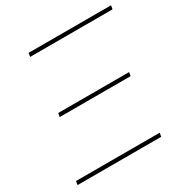

<svg xmlns="http://www.w3.org/2000/svg" viewBox="-167 -866 972 1005"><g transform="rotate(-30 319.5 -364.0)"><path d="M16.1 0 20 -22.5H525.9L522 0ZM113.3 -355 117.2 -377.4H545.9L542 -355ZM136.7 -705.1 140.6 -727.5H638.7L634.8 -705.1Z"/></g></svg>

Font: Inter 20pt Thin
Style: Italic
Weight: 250
Italic angle: -9.3988°
Version: Version 4.001;git-66647c0bb